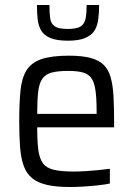

<svg xmlns="http://www.w3.org/2000/svg" viewBox="-20 -741 534 769"><path d="M260 8Q205 8 168 -0.5Q131 -9 108.5 -27.5Q86 -46 75 -76.5Q64 -107 60.5 -151Q57 -195 57 -254Q57 -327 62 -377.5Q67 -428 86 -459Q105 -490 145.5 -504Q186 -518 256 -518Q309 -518 342.5 -509Q376 -500 395 -481.5Q414 -463 423 -432Q432 -401 434.5 -357Q437 -313 437 -255V-231H129Q129 -176 133.5 -141Q138 -106 152 -87Q166 -68 195.5 -61Q225 -54 275 -54Q297 -54 322 -55.5Q347 -57 372.5 -59.5Q398 -62 420 -65V-6Q402 -2 375 1Q348 4 318 6Q288 8 260 8ZM367 -266V-294Q367 -349 362 -381.5Q357 -414 344.5 -430Q332 -446 309.5 -451.5Q287 -457 254 -457Q212 -457 187.5 -450.5Q163 -444 150 -426Q137 -408 133 -374Q129 -340 129 -285H386ZM252 -578Q208 -578 182.5 -588.5Q157 -599 145.5 -618Q134 -637 131 -663Q128 -689 128 -721H178Q178 -689 181 -667.5Q184 -646 199.5 -635.5Q215 -625 251 -625Q288 -625 303.5 -635.5Q319 -646 323 -667.5Q327 -689 327 -721H377Q377 -690 373.5 -663.5Q370 -637 358.5 -618.5Q347 -600 321.5 -589Q296 -578 252 -578Z"/></svg>

Font: Saira SemiCondensed
Style: Regular
Weight: 400
Width: 4
Designer: Hector Gatti with collaboration of the Omnibus-Type team
Foundry: Omnibus-Type
Version: Version 1.101